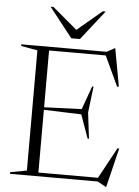

<svg xmlns="http://www.w3.org/2000/svg" viewBox="-62 -983 767 1056"><g transform="rotate(5 321.0 -455.0)"><path d="M31.5 0V-9L122.5 -26V-689.5L31.5 -706V-715H502.5L545.5 -738.5H548L586 -531L577 -528L499.5 -694.5H186.5V-381L393.5 -389L440 -518H447.5L430 -373.5L447.5 -230H440L393.5 -360L186.5 -367V-20.5H515.5L609 -192.5L617.5 -190L565 25.5H561.5L516 0ZM478 -935 350 -772H302.5L174 -935H190L326 -820.5L462 -935Z"/></g></svg>

Font: Newsreader Display Light
Style: Regular
Weight: 300
Designer: Hugues Gentile
Foundry: Production Type
Version: Version 1.001